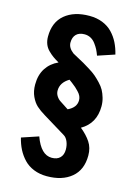

<svg xmlns="http://www.w3.org/2000/svg" viewBox="-132 -954 733 1032"><g transform="rotate(15 234.5 -438.0)"><path d="M328.1 -687.5Q321.3 -706.1 314.5 -719.5Q307.6 -732.9 296.1 -748.5Q284.7 -764.2 269 -772.7Q253.4 -781.2 234.4 -781.2Q204.6 -781.2 188.2 -764.9Q171.9 -748.5 171.9 -718.8Q171.9 -689.5 203.1 -666Q210.9 -661.6 227.1 -652.8Q252.9 -639.2 266.6 -631.3Q280.3 -623.5 304.4 -608.4Q328.6 -593.3 342 -581.8Q355.5 -570.3 372.8 -552.2Q390.1 -534.2 399.4 -517.1Q408.7 -500 415.3 -477.5Q421.9 -455.1 421.9 -430.7Q421.9 -335.4 344.7 -291Q380.4 -262.2 401.1 -231Q421.9 -199.7 421.9 -156.7Q421.9 -76.7 370.8 -34.2Q319.8 8.3 234.4 8.3Q194.3 8.3 161.6 -4.9Q128.9 -18.1 106.7 -41.5Q84.5 -64.9 69.8 -93.5Q55.2 -122.1 46.9 -156.7L140.6 -188Q174.3 -94.2 234.4 -94.2Q264.2 -94.2 280.5 -110.6Q296.9 -127 296.9 -156.7Q296.9 -180.7 288.3 -200.7Q279.8 -220.7 265.6 -229L140.6 -305.2Q111.3 -322.8 92.5 -339.8Q73.7 -356.9 60.3 -385.7Q46.9 -414.6 46.9 -451.7Q46.9 -505.4 71 -542.5Q95.2 -579.6 137.7 -598.6Q116.7 -610.8 104 -619.9Q91.3 -628.9 76.4 -643.6Q61.5 -658.2 54.2 -677Q46.9 -695.8 46.9 -718.8Q46.9 -798.8 97.9 -841.3Q148.9 -883.8 234.4 -883.8Q274.9 -883.8 307.4 -870.8Q339.8 -857.9 362.3 -834.5Q384.8 -811 399.2 -782.2Q413.6 -753.4 421.9 -718.8ZM250 -368.2Q296.9 -390.1 296.9 -430.7Q296.9 -442.4 292 -453.6Q287.1 -464.8 275.6 -476.6Q264.2 -488.3 257.8 -494.1Q251.5 -500 235.6 -512Q219.7 -523.9 218.8 -524.4Q171.9 -496.6 171.9 -451.7Q171.9 -435.1 181.2 -420.9Q190.4 -406.7 203.1 -398.9Z"/></g></svg>

Font: Oswald
Style: Stencbab
Weight: 400
Designer: Mathieu Le Lay
Foundry: Mathieu Le Lay
Version: Version 1.000